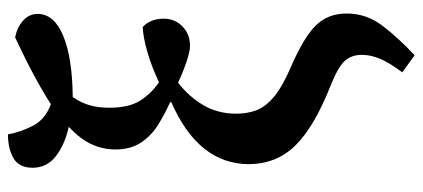

<svg xmlns="http://www.w3.org/2000/svg" viewBox="-310 -535 1063 483"><g transform="rotate(-90 221.5 -293.5)"><path d="M324 218 281 187Q305 155 315 131.5Q325 108 325 85Q325 59 309.5 42Q294 25 246 6Q145 -34 98 -81Q51 -128 50 -198Q50 -326 206 -394V-397Q177 -410 149.5 -427Q122 -444 104.5 -470Q87 -496 87 -535Q87 -566 100 -594.5Q113 -623 144 -652Q99 -662 70 -684.5Q41 -707 41 -743Q41 -777 65 -791Q89 -805 125 -805Q131 -772 147 -741.5Q163 -711 201 -697Q264 -738 369 -787Q394 -782 411 -767Q428 -752 428 -730Q428 -689 373 -666Q318 -643 219 -642Q206 -624 199 -602Q192 -580 192 -550Q192 -501 209.5 -473Q227 -445 256 -425Q296 -444 333 -454.5Q370 -465 395 -466Q416 -447 416 -413Q416 -385 396.5 -366Q377 -347 348 -347Q334 -347 308.5 -355.5Q283 -364 255 -377Q220 -350 198.5 -313.5Q177 -277 177 -231Q177 -202 186 -179Q195 -156 220.5 -135Q246 -114 295 -93Q369 -61 399 -30.5Q429 0 429 47Q429 97 398 137.5Q367 178 324 218Z"/></g></svg>

Font: Noto Serif SemiCondensed SemiBold
Style: Regular
Weight: 600
Width: 4
Designer: Monotype Design Team
Foundry: Monotype Imaging Inc.
Version: Version 2.013; ttfautohint (v1.8.4.7-5d5b)